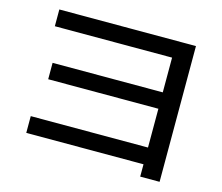

<svg xmlns="http://www.w3.org/2000/svg" viewBox="-107 -866 1214 1052"><g transform="rotate(15 500.0 -340.0)"><path d="M770 45V-25H105V-120H770V-340H145V-433H770V-630H105V-725H880V45Z"/></g></svg>

Font: M PLUS 1 Medium
Style: Regular
Weight: 500
Designer: Coji Morishita
Foundry: UNDERFOREST DESIGN
Version: Version 1.001